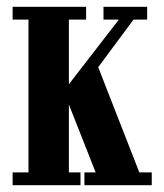

<svg xmlns="http://www.w3.org/2000/svg" viewBox="-20 -543 481 563"><path d="M17 0V-37.5H63.5V-485.5H17V-523H232.5V-485.5H182V-296L328.5 -485.5H283.5V-523H411.5V-485.5H371.5L268 -346L388.5 -37.5H425V0H227.5V-37.5H260.5L182 -236.5V-37.5H216V0Z"/></svg>

Font: Imbue 10pt
Style: Bold
Weight: 700
Designer: Tyler Finck
Foundry: Etcetera Type Company
Version: Version 1.102; ttfautohint (v1.8.3)